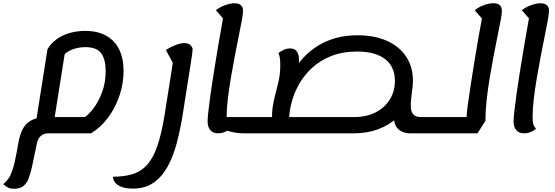

<svg xmlns="http://www.w3.org/2000/svg" viewBox="-109 -795 3412 1181"><path d="M-23 366Q-45 366 -60 358.5Q-75 351 -89 338Q-85 333 -76.5 325.5Q-68 318 -56.5 302.5Q-45 287 -35 258Q-25 231 -18 199Q-11 167 -5.5 137Q0 107 3 88Q13 33 30.5 -0.5Q48 -34 77 -51Q106 -68 148 -75L110 -29L183 -492Q204 -528 239 -553.5Q274 -579 319.5 -592Q365 -605 415 -605Q490 -605 543 -576Q596 -547 623.5 -492Q651 -437 651 -358Q651 -281 626 -207Q601 -133 556.5 -72.5Q512 -12 451 25H191Q159 25 141 42Q123 59 117 91L88 230Q79 269 68 300Q57 331 36 348.5Q15 366 -23 366ZM222 -41 193 -75H449L403 -68Q431 -84 463 -124.5Q495 -165 518 -225Q541 -285 541 -359Q541 -428 514 -466.5Q487 -505 416 -505Q370 -505 330.5 -488.5Q291 -472 278 -447L294 -494Z M709 365Q664 365 637 354Q610 343 598 326Q586 309 586 292Q660 292 712.5 274Q765 256 800.5 213.5Q836 171 860 99.5Q884 28 902 -79Q911 -136 918 -181Q925 -226 931 -262Q937 -298 941.5 -328Q946 -358 950 -385Q954 -412 958 -438L964 -390L911 -488Q944 -508 973.5 -519Q1003 -530 1025 -530Q1050 -530 1063 -517Q1076 -504 1076 -490Q1076 -483 1071 -449Q1066 -415 1057.5 -361Q1049 -307 1038 -238Q1027 -169 1015 -91Q1000 3 978 86Q956 169 921 231.5Q886 294 834.5 329.5Q783 365 709 365Z M1389 25Q1340 25 1292 10Q1244 -5 1212 -24L1247 -75H1437L1421 25ZM1232 25Q1201 25 1184.5 5.5Q1168 -14 1168 -50Q1168 -70 1173 -113Q1178 -156 1186 -214.5Q1194 -273 1204.5 -338.5Q1215 -404 1226 -470.5Q1237 -537 1247.5 -596.5Q1258 -656 1266 -701L1285 -656L1219 -732Q1244 -752 1276.5 -763.5Q1309 -775 1334 -775Q1359 -775 1372.5 -763.5Q1386 -752 1386 -729Q1386 -711 1378.5 -670Q1371 -629 1359.5 -572.5Q1348 -516 1335.5 -451Q1323 -386 1311.5 -318.5Q1300 -251 1292.5 -188.5Q1285 -126 1285 -76Q1285 -58 1286.5 -45Q1288 -32 1293 -22Q1298 -12 1306 -3Q1291 10 1272 17.5Q1253 25 1232 25ZM1420 25 1437 -75Q1448 -75 1450 -62Q1452 -49 1448 -25Q1444 -3 1437.5 11Q1431 25 1420 25Z M2411 25Q2385 25 2363 14.5Q2341 4 2328 -16.5Q2315 -37 2315 -65Q2315 -86 2320.5 -112.5Q2326 -139 2331.5 -169.5Q2337 -200 2337 -230L2427 -252Q2424 -218 2420 -186Q2416 -154 2418.5 -129Q2421 -104 2435 -89.5Q2449 -75 2481 -75H2641L2625 25ZM1422 25 1438 -75H1599L1565 -43Q1562 -100 1569.5 -144Q1577 -188 1587.5 -226.5Q1598 -265 1606.5 -305Q1615 -345 1615 -396Q1615 -428 1611 -446Q1607 -464 1603 -468Q1614 -477 1633.5 -487Q1653 -497 1675 -497Q1701 -497 1713.5 -482.5Q1726 -468 1729 -445.5Q1732 -423 1728.5 -397Q1725 -371 1717 -347H1689Q1718 -398 1757 -440Q1796 -482 1845.5 -513Q1895 -544 1956 -561Q2017 -578 2090 -578Q2194 -578 2270.5 -544Q2347 -510 2389 -447Q2431 -384 2431 -297Q2431 -227 2404 -168Q2377 -109 2328.5 -66Q2280 -23 2214 1Q2148 25 2070 25ZM1669 -59 1634 -75H2070Q2146 -75 2202 -104Q2258 -133 2289 -183.5Q2320 -234 2320 -297Q2320 -341 2305 -374.5Q2290 -408 2260.5 -431Q2231 -454 2188 -466Q2145 -478 2090 -478Q1999 -478 1930 -451Q1861 -424 1812 -379Q1763 -334 1731.5 -279Q1700 -224 1685 -166.5Q1670 -109 1669 -59ZM1422 25Q1411 25 1408.5 12Q1406 -1 1410 -25Q1415 -48 1421 -61.5Q1427 -75 1438 -75ZM2625 25 2642 -75Q2653 -75 2655 -62Q2657 -49 2653 -25Q2649 -3 2642.5 11Q2636 25 2625 25Z M2626 25 2642 -75H2796L2760 -65Q2761 -93 2768.5 -150Q2776 -207 2787.5 -280Q2799 -353 2811.5 -430.5Q2824 -508 2836.5 -578.5Q2849 -649 2859 -700L2877 -656L2811 -732Q2834 -751 2866 -763Q2898 -775 2926 -775Q2952 -775 2965 -763.5Q2978 -752 2978 -728Q2978 -709 2970.5 -669Q2963 -629 2951.5 -573.5Q2940 -518 2927.5 -452.5Q2915 -387 2903.5 -318Q2892 -249 2884.5 -181Q2877 -113 2877 -52L2828 25ZM2626 25Q2615 25 2612.5 12Q2610 -1 2614 -25Q2619 -48 2625 -61.5Q2631 -75 2642 -75Z M3114 25Q3083 25 3066.5 5.5Q3050 -14 3050 -50Q3050 -70 3055 -113Q3060 -156 3068 -214.5Q3076 -273 3086.5 -338.5Q3097 -404 3108 -470.5Q3119 -537 3129.5 -596.5Q3140 -656 3148 -701L3167 -656L3101 -732Q3126 -752 3158.5 -763.5Q3191 -775 3216 -775Q3241 -775 3254.5 -763.5Q3268 -752 3268 -729Q3268 -711 3260.5 -670Q3253 -629 3241.5 -572.5Q3230 -516 3217.5 -451Q3205 -386 3193.5 -318.5Q3182 -251 3174.5 -188.5Q3167 -126 3167 -76Q3167 -58 3168.5 -45Q3170 -32 3175 -22Q3180 -12 3188 -3Q3173 10 3154 17.5Q3135 25 3114 25Z"/></svg>

Font: Lemonada
Style: Regular
Weight: 400
Designer: Mohamed Gaber (Arabic), Eduardo Tunni (Latin)
Foundry: Kief Type Foundry
Version: Version 4.005